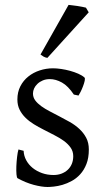

<svg xmlns="http://www.w3.org/2000/svg" viewBox="-20 -747 426 782"><path d="M341.8 -138.2Q341.8 -103.5 332 -78.9Q322.3 -54.2 306.6 -37.1Q291 -20 272 -9.8Q252.9 0.5 234.4 5.9Q215.8 11.2 199.5 12.9Q183.1 14.6 173.8 14.6Q150.4 14.6 117.4 5.9Q84.5 -2.9 51.8 -21Q48.3 -22.5 47.1 -36.9Q45.9 -51.3 46.6 -70.1Q47.4 -88.9 49.6 -107.9Q51.8 -127 55.2 -138.2L76.2 -132.8Q77.1 -112.3 86.9 -94.2Q96.7 -76.2 113 -63Q129.4 -49.8 151.1 -42Q172.9 -34.2 198.2 -34.2Q215.8 -34.2 230.5 -39.8Q245.1 -45.4 255.9 -55.4Q266.6 -65.4 272.5 -79.6Q278.3 -93.8 278.3 -110.8Q278.3 -130.4 267.8 -145.5Q257.3 -160.6 240.2 -173.1Q223.1 -185.5 201.4 -196.5Q179.7 -207.5 157.2 -219.2Q136.7 -229.5 117.7 -241.2Q98.6 -252.9 83.7 -267.6Q68.8 -282.2 59.8 -300.3Q50.8 -318.4 50.8 -341.8Q50.8 -372.1 63 -395.8Q75.2 -419.4 95.5 -435.5Q115.7 -451.7 141.8 -460.2Q168 -468.8 195.8 -468.8Q210.9 -468.8 229.2 -466.1Q247.6 -463.4 265.4 -458.5Q283.2 -453.6 298.8 -446.8Q314.5 -439.9 324.2 -431.2Q327.1 -428.2 325 -418Q322.8 -407.7 318.1 -395.5Q313.5 -383.3 308.1 -372.6Q302.7 -361.8 299.8 -357.9L280.8 -361.8Q257.3 -397 232.2 -410.9Q207 -424.8 183.1 -424.8Q167 -424.8 154.3 -419.4Q141.6 -414.1 132.6 -405.5Q123.5 -397 118.9 -386.7Q114.3 -376.5 114.3 -366.2Q114.3 -350.6 123.5 -338.1Q132.8 -325.7 147.9 -314.7Q163.1 -303.7 182.4 -293.7Q201.7 -283.7 222.2 -272.9Q243.2 -262.2 264.6 -250Q286.1 -237.8 303.2 -221.9Q320.3 -206.1 331.1 -185.8Q341.8 -165.5 341.8 -138.2ZM172.9 -511.2Q164.1 -512.7 157.2 -516.6Q150.4 -520.5 145 -524.9L259.3 -727.1Q265.1 -726.6 274.7 -725.3Q284.2 -724.1 294.7 -722.7Q305.2 -721.2 314.9 -719.2Q324.7 -717.3 330.1 -715.8L341.3 -696.8Z"/></svg>

Font: Gentium Plus Am
Style: Regular
Weight: 400
Designer: J. Victor Gaultney, Annie Olsen, Iska Routamaa, Becca Hirsbrunner
Foundry: SIL International
Version: Version 5.000